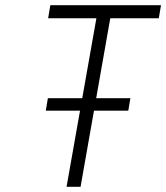

<svg xmlns="http://www.w3.org/2000/svg" viewBox="-20 -720 640 740"><path d="M156.5 -293.5 164.5 -341.5H482.5L474.5 -293.5ZM236.5 0 351.5 -649.5H165.5L174 -700H600.5L592 -649.5H405L290.5 0Z"/></svg>

Font: Overpass ExtraLight
Style: Italic
Weight: 250
Italic angle: -10°
Designer: Delve Withrington, Dave Bailey, Thomas Jockin
Foundry: Delve Fonts LLC
Version: Version 4.000